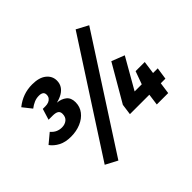

<svg xmlns="http://www.w3.org/2000/svg" viewBox="-189 -996 1319 1319"><g transform="rotate(-45 470.5 -336.5)"><path d="M216.7 -703.2Q284.2 -703.2 320 -674.2Q355.9 -645.2 355.9 -601.3Q355.9 -572.9 342.4 -551.6Q329 -530.3 304.5 -515.9Q280.1 -501.6 248.1 -494Q288.3 -490.6 314.8 -469.6Q341.3 -448.6 341.3 -405.7Q341.3 -361.8 315.7 -328.8Q290.1 -295.8 247.2 -277.8Q204.3 -259.7 152.1 -259.7Q97.4 -259.7 60.6 -279.2Q23.8 -298.6 1.8 -328.9L71.7 -387.1Q90 -366.1 110 -357.4Q130 -348.7 152.8 -348.7Q181.4 -348.7 201.5 -364.7Q221.6 -380.8 221.6 -412.3Q221.6 -433.8 207.2 -442.7Q192.8 -451.6 164 -451.6H124.7L149.5 -532.3H173.8Q192.9 -532.3 206.9 -538.1Q220.8 -543.9 229.1 -555.2Q237.3 -566.4 237.3 -582.9Q237.3 -600 226 -607.8Q214.8 -615.5 194.6 -615.5Q169.6 -615.5 147.4 -606Q125.2 -596.5 104.2 -580.2L52.9 -645Q89.5 -674.3 129.8 -688.7Q170.2 -703.2 216.7 -703.2ZM178.7 39.9 695.3 -759.1 781.3 -713.2 265.7 85.8ZM558 -163 713.9 -431.2 808.1 -394.4 680.3 -171H904.8L891.9 -83.6H547.1ZM783.6 -264.9H872.4L835.4 0H724.6L746.6 -162.9Z"/></g></svg>

Font: Fira Sans Variable
Style: Italic
Weight: 397
Italic angle: -8°
Designer: Carrois Corporate & Edenspiekermann AG
Foundry: Carrois Corporate GbR & Edenspiekermann AG
Version: Version 4.202